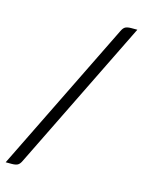

<svg xmlns="http://www.w3.org/2000/svg" viewBox="-109 -730 622 835"><g transform="rotate(15 202.0 -312.5)"><path d="M27 40H0L334 -640Q341 -655 350 -660Q359 -665 377 -665H404L70 15Q63 30 54 35Q45 40 27 40Z"/></g></svg>

Font: Changa Light
Style: Regular
Weight: 300
Designer: Eduardo Rodriguez Tunni
Foundry: Eduardo Rodriguez Tunni
Version: Version 2.002; ttfautohint (v1.5) -l 8 -r 50 -G 110 -x 14 -H